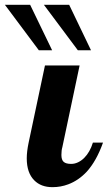

<svg xmlns="http://www.w3.org/2000/svg" viewBox="-119 -772 448 798"><path d="M-98.6 -752H6.3L97.7 -563H42.5ZM63.5 -752H168.5L259.3 -563H204.6ZM23.4 -22.5Q-7.8 -53.7 -7.8 -113.8Q-7.8 -142.1 0 -179.2L67.9 -500H211.9L140.1 -160.2Q136.2 -147.5 136.2 -127.9Q136.2 -107.4 145.8 -99.1Q155.3 -90.8 176.8 -90.8Q191.4 -90.8 205.3 -97.4Q219.2 -104 231 -115.7Q254.9 -139.6 267.1 -179.2H309.1Q282.2 -103.5 241.7 -58.6Q207.5 -22 164.6 -5.9Q133.3 5.9 99.1 5.9Q51.3 5.9 23.4 -22.5Z"/></svg>

Font: Pattaya
Style: Regular
Weight: 400
Designer: Pablo Impallari / Thai characters Designed by Thanarat Vachiruckul and Suppakit Chalermlarp
Foundry: Pablo Impallari
Version: Version 2.001